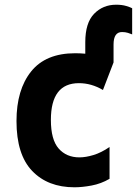

<svg xmlns="http://www.w3.org/2000/svg" viewBox="-20 -785 581 815"><path d="M445 -26V-161Q410 -137 377 -127Q344 -117 317 -117Q262 -117 229 -154.5Q196 -192 196 -276Q196 -432 315 -432Q368 -432 417 -403L462 -520V-596Q462 -649 498 -649Q512 -649 523 -645.5Q534 -642 541 -639V-750Q534 -754 516 -759.5Q498 -765 473 -765Q417 -765 379.5 -726.5Q342 -688 342 -606V-557Q321 -559 299 -559Q174 -559 112 -481.5Q50 -404 50 -271Q50 -129 116.5 -59.5Q183 10 296 10Q329 10 369 2.5Q409 -5 445 -26Z"/></svg>

Font: Noto Sans Mono UI Condensed ExtraBold
Style: Regular
Weight: 800
Width: 3
Designer: Monotype Design team
Foundry: Monotype Imaging Inc.
Version: 1.000